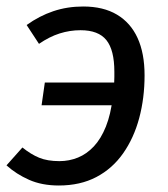

<svg xmlns="http://www.w3.org/2000/svg" viewBox="-23 -559 518 591"><path d="M158 12Q106 12 66.5 -5.5Q27 -23 -3 -50L46 -105Q72 -84 97.5 -73.5Q123 -63 160 -63Q190 -63 217 -74Q244 -85 266 -108.5Q288 -132 303 -169.5Q318 -207 324 -259L327 -287Q328 -297 328.5 -305.5Q329 -314 329 -322.5Q329 -331 329 -338Q329 -405 304.5 -435.5Q280 -466 225 -466Q192 -466 160.5 -456Q129 -446 97 -424L59 -482Q98 -510 141 -524.5Q184 -539 233 -539Q295 -539 337 -514Q379 -489 400.5 -442Q422 -395 422 -327Q422 -257 405.5 -195.5Q389 -134 356 -87Q323 -40 273.5 -14Q224 12 158 12ZM336 -235H105L115 -305H344Z"/></svg>

Font: Fira Sans Variable
Style: Italic
Weight: 397
Italic angle: -8°
Designer: Carrois Corporate & Edenspiekermann AG
Foundry: Carrois Corporate GbR & Edenspiekermann AG
Version: Version 4.202